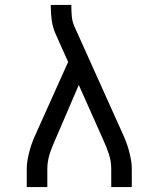

<svg xmlns="http://www.w3.org/2000/svg" viewBox="-20 -755 640 775"><path d="M88 0V-74Q88 -93 91.5 -111.5Q95 -130 100 -148.5Q105 -167 112 -185Q119 -203 127 -220L255 -505L204 -619Q193 -644 189 -672Q185 -700 185 -728V-735H268V-728Q268 -708 270 -687.5Q272 -667 280 -649L473 -220Q481 -203 488 -185Q495 -167 500 -148.5Q505 -130 508.5 -111.5Q512 -93 512 -74V0H429V-74Q429 -104 419.5 -133Q410 -162 397 -190L298 -412L203 -191Q197 -177 191 -162.5Q185 -148 180.5 -133.5Q176 -119 173.5 -104Q171 -89 171 -74V0Z"/></svg>

Font: Zed Mono Extended
Style: Regular
Weight: 400
Width: 7
Monospace: yes
Designer: Belleve Invis
Foundry: Belleve Invis
Version: Version 1.0.0; ttfautohint (v1.8.4)